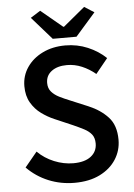

<svg xmlns="http://www.w3.org/2000/svg" viewBox="-59 -918 678 975"><g transform="rotate(-5 280.0 -431.0)"><path d="M281.7 12.2Q211.4 12.2 149.2 -13.4Q86.9 -39.1 40 -86.9L102.5 -162.6Q138.2 -127 186.5 -107.2Q234.9 -87.4 283.7 -87.4Q342.3 -87.4 373.8 -112.1Q405.3 -136.7 405.3 -177.7Q405.3 -206.5 391.6 -223.9Q377.9 -241.2 354 -253.7Q330.1 -266.1 299.3 -279.8L206.5 -319.8Q173.3 -334 142.1 -356.7Q110.8 -379.4 90.3 -414.3Q69.8 -449.2 69.8 -498.5Q69.8 -551.8 98.9 -594.5Q127.9 -637.2 178.7 -662.1Q229.5 -687 294.4 -687Q355.5 -687 408.9 -664.3Q462.4 -641.6 501 -604.5L439.5 -528.8Q407.2 -555.7 370.4 -571.3Q333.5 -586.9 294.4 -586.9Q245.6 -586.9 216.1 -564.9Q186.5 -543 186.5 -504.9Q186.5 -477.5 201.9 -460Q217.3 -442.4 241.7 -430.2Q266.1 -418 294.4 -406.7L385.3 -368.7Q445.8 -343.3 484.1 -301.8Q522.5 -260.3 522.5 -186.5Q522.5 -131.8 493.7 -86.7Q464.8 -41.5 410.9 -14.6Q356.9 12.2 281.7 12.2ZM234.4 -726.1 132.8 -841.8 183.1 -873.5 293 -782.2H296.9L407.2 -873.5L457 -841.8L355.5 -726.1Z"/></g></svg>

Font: Akatab
Style: Bold
Weight: 700
Designer: SIL Global
Foundry: SIL Global
Version: Version 4.100